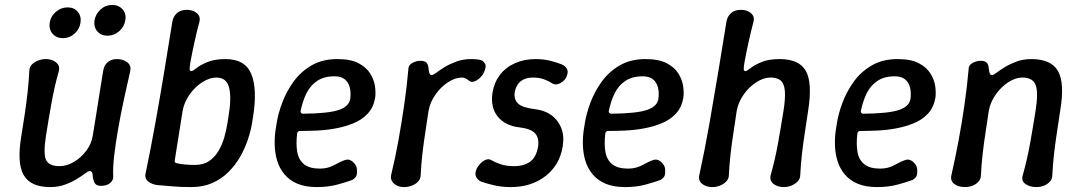

<svg xmlns="http://www.w3.org/2000/svg" viewBox="-20 -750 4394 780"><path d="M440 -34Q441 -18 427.5 -6.5Q414 5 390 5Q372 5 365.5 -5.5Q359 -16 357 -32Q357 -43 354 -49Q351 -55 344 -55Q338 -55 325 -45Q312 -35 291.5 -22.5Q271 -10 244 0Q217 10 184 10Q104 10 76 -39Q48 -88 67 -200Q74 -242 80.5 -286Q87 -330 92 -374.5Q97 -419 99 -461Q99 -477 109 -487.5Q119 -498 134.5 -504Q150 -510 165 -510Q182 -510 195.5 -504Q209 -498 216 -487.5Q223 -477 219 -461Q210 -430 202.5 -397Q195 -364 189 -330.5Q183 -297 177.5 -264.5Q172 -232 167 -200Q155 -124 167.5 -99.5Q180 -75 222 -75Q251 -75 280 -92Q309 -109 330.5 -137.5Q352 -166 357 -200Q364 -242 371 -286Q378 -330 385 -374.5Q392 -419 399 -461Q402 -484 417 -497Q432 -510 455 -510Q480 -510 497 -497Q514 -484 509 -461Q497 -409 484 -349Q471 -289 460.5 -229.5Q450 -170 444 -119Q438 -68 440 -34ZM236 -595Q209 -595 193.5 -613Q178 -631 182 -658Q186 -684 207 -702Q228 -720 255 -720Q281 -720 296 -702Q311 -684 307 -658Q303 -631 282.5 -613Q262 -595 236 -595ZM417 -605Q390 -605 375 -623Q360 -641 364 -668Q369 -694 389 -712Q409 -730 436 -730Q462 -730 478 -712Q494 -694 489 -668Q485 -641 464 -623Q443 -605 417 -605Z M757 10Q711 10 680.5 7Q650 4 621 2Q599 0 582.5 -12.5Q566 -25 572 -48Q593 -149 611.5 -252Q630 -355 647 -458Q664 -561 680 -661Q684 -684 699 -697Q714 -710 739 -710Q755 -710 768 -704Q781 -698 787.5 -687.5Q794 -677 790 -661Q780 -624 770.5 -581Q761 -538 754 -500Q750 -477 750.5 -469Q751 -461 758 -461Q763 -461 778.5 -473.5Q794 -486 823 -498Q852 -510 896 -510Q976 -510 1001 -449Q1026 -388 1008 -275L1004 -250Q999 -219 987 -183Q975 -147 955.5 -113Q936 -79 908 -51Q880 -23 842.5 -6.5Q805 10 757 10ZM772 -80Q807 -80 830 -96Q853 -112 868 -137.5Q883 -163 891.5 -193Q900 -223 904 -250L908 -275Q921 -351 911 -393Q901 -435 859 -435Q831 -435 801 -415.5Q771 -396 749.5 -365Q728 -334 722 -300L690 -99Q689 -95 690.5 -92Q692 -89 694 -88Q708 -84 728.5 -82Q749 -80 772 -80Z M1268 10Q1220 10 1187.5 -4Q1155 -18 1135 -42.5Q1115 -67 1106 -97Q1097 -127 1096 -160.5Q1095 -194 1100 -225L1104 -250Q1110 -289 1127 -334Q1144 -379 1173 -419Q1202 -459 1246 -484.5Q1290 -510 1350 -510Q1405 -510 1437 -493Q1469 -476 1484.5 -450.5Q1500 -425 1503.5 -398.5Q1507 -372 1504 -352Q1497 -313 1473.5 -288Q1450 -263 1415.5 -249Q1381 -235 1342 -228Q1303 -221 1265.5 -219.5Q1228 -218 1199 -218Q1194 -218 1191 -215.5Q1188 -213 1187 -208Q1182 -165 1187.5 -133Q1193 -101 1215 -83Q1237 -65 1280 -65Q1312 -65 1339 -80Q1366 -95 1382 -100Q1394 -104 1404.5 -98.5Q1415 -93 1422.5 -82.5Q1430 -72 1430 -61Q1432 -38 1424 -29.5Q1416 -21 1411 -19Q1393 -12 1354 -1Q1315 10 1268 10ZM1211 -288Q1315 -289 1357 -303.5Q1399 -318 1403 -350Q1406 -374 1401 -394.5Q1396 -415 1381 -427.5Q1366 -440 1339 -440Q1296 -440 1268 -421Q1240 -402 1224.5 -370Q1209 -338 1201 -298Q1201 -294 1203.5 -291Q1206 -288 1211 -288Z M1621 10Q1606 10 1593 4Q1580 -2 1573 -13Q1566 -24 1569 -39Q1586 -109 1599 -181.5Q1612 -254 1622.5 -327Q1633 -400 1639 -469Q1639 -486 1655.5 -494.5Q1672 -503 1688 -503Q1706 -503 1713 -495Q1720 -487 1721 -471Q1722 -461 1724.5 -453Q1727 -445 1734 -445Q1740 -445 1753 -455Q1766 -465 1786.5 -477.5Q1807 -490 1834 -500Q1861 -510 1894 -510Q1902 -510 1910 -509.5Q1918 -509 1925 -508Q1942 -506 1950 -492Q1958 -478 1944 -452Q1939 -442 1928.5 -432.5Q1918 -423 1906.5 -419Q1895 -415 1887 -421Q1881 -426 1873 -430.5Q1865 -435 1857 -435Q1829 -435 1799.5 -415.5Q1770 -396 1748.5 -365Q1727 -334 1721 -300Q1715 -258 1708 -213.5Q1701 -169 1696 -125Q1691 -81 1689 -39Q1689 -24 1679 -13Q1669 -2 1653.5 4Q1638 10 1621 10Z M2055 10Q2017 10 1986 2.5Q1955 -5 1935 -12Q1922 -18 1915 -30Q1908 -42 1915 -61Q1920 -73 1930 -84Q1940 -95 1952.5 -100.5Q1965 -106 1975 -100Q1990 -91 2013 -83Q2036 -75 2068 -75Q2109 -75 2134 -93.5Q2159 -112 2166 -155Q2171 -188 2154.5 -207.5Q2138 -227 2088 -233Q2060 -236 2038 -247.5Q2016 -259 2001.5 -277Q1987 -295 1981.5 -320Q1976 -345 1981 -375Q1988 -416 2011.5 -446.5Q2035 -477 2072.5 -493.5Q2110 -510 2157 -510Q2188 -510 2216 -503Q2244 -496 2263 -488Q2276 -482 2283 -470.5Q2290 -459 2282 -440Q2278 -429 2267.5 -420Q2257 -411 2245 -408Q2233 -405 2224 -411Q2211 -420 2191 -427.5Q2171 -435 2145 -435Q2114 -435 2095 -419.5Q2076 -404 2071 -375Q2067 -347 2084 -330Q2101 -313 2150 -307Q2190 -303 2218 -283.5Q2246 -264 2259.5 -231.5Q2273 -199 2266 -155Q2254 -80 2196.5 -35Q2139 10 2055 10Z M2520 10Q2472 10 2439.5 -4Q2407 -18 2387 -42.5Q2367 -67 2358 -97Q2349 -127 2348 -160.5Q2347 -194 2352 -225L2356 -250Q2362 -289 2379 -334Q2396 -379 2425 -419Q2454 -459 2498 -484.5Q2542 -510 2602 -510Q2657 -510 2689 -493Q2721 -476 2736.5 -450.5Q2752 -425 2755.5 -398.5Q2759 -372 2756 -352Q2749 -313 2725.5 -288Q2702 -263 2667.5 -249Q2633 -235 2594 -228Q2555 -221 2517.5 -219.5Q2480 -218 2451 -218Q2446 -218 2443 -215.5Q2440 -213 2439 -208Q2434 -165 2439.5 -133Q2445 -101 2467 -83Q2489 -65 2532 -65Q2564 -65 2591 -80Q2618 -95 2634 -100Q2646 -104 2656.5 -98.5Q2667 -93 2674.5 -82.5Q2682 -72 2682 -61Q2684 -38 2676 -29.5Q2668 -21 2663 -19Q2645 -12 2606 -1Q2567 10 2520 10ZM2463 -288Q2567 -289 2609 -303.5Q2651 -318 2655 -350Q2658 -374 2653 -394.5Q2648 -415 2633 -427.5Q2618 -440 2591 -440Q2548 -440 2520 -421Q2492 -402 2476.5 -370Q2461 -338 2453 -298Q2453 -294 2455.5 -291Q2458 -288 2463 -288Z M2874 10Q2849 10 2832.5 -3Q2816 -16 2821 -39Q2843 -140 2861.5 -245Q2880 -350 2897.5 -455.5Q2915 -561 2931 -661Q2935 -684 2950 -697Q2965 -710 2990 -710Q3006 -710 3019 -704Q3032 -698 3038.5 -687.5Q3045 -677 3041 -661Q3031 -624 3021.5 -581Q3012 -538 3005 -500Q3001 -477 3001.5 -469Q3002 -461 3009 -461Q3014 -461 3029.5 -473.5Q3045 -486 3074 -498Q3103 -510 3147 -510Q3227 -510 3254 -461.5Q3281 -413 3263 -300Q3257 -258 3250 -213.5Q3243 -169 3238 -125Q3233 -81 3231 -39Q3231 -24 3220.5 -13Q3210 -2 3195 4Q3180 10 3164 10Q3148 10 3134 4Q3120 -2 3113.5 -13Q3107 -24 3111 -39Q3120 -71 3127.5 -103.5Q3135 -136 3141 -169.5Q3147 -203 3152.5 -236Q3158 -269 3163 -300Q3171 -351 3168.5 -380.5Q3166 -410 3152 -422.5Q3138 -435 3110 -435Q3082 -435 3052 -415.5Q3022 -396 3000.5 -365Q2979 -334 2973 -300Q2967 -258 2960 -213.5Q2953 -169 2948 -125Q2943 -81 2941 -39Q2941 -24 2930.5 -13Q2920 -2 2905 4Q2890 10 2874 10Z M3544 10Q3496 10 3463.5 -4Q3431 -18 3411 -42.5Q3391 -67 3382 -97Q3373 -127 3372 -160.5Q3371 -194 3376 -225L3380 -250Q3386 -289 3403 -334Q3420 -379 3449 -419Q3478 -459 3522 -484.5Q3566 -510 3626 -510Q3681 -510 3713 -493Q3745 -476 3760.5 -450.5Q3776 -425 3779.5 -398.5Q3783 -372 3780 -352Q3773 -313 3749.5 -288Q3726 -263 3691.5 -249Q3657 -235 3618 -228Q3579 -221 3541.5 -219.5Q3504 -218 3475 -218Q3470 -218 3467 -215.5Q3464 -213 3463 -208Q3458 -165 3463.5 -133Q3469 -101 3491 -83Q3513 -65 3556 -65Q3588 -65 3615 -80Q3642 -95 3658 -100Q3670 -104 3680.5 -98.5Q3691 -93 3698.5 -82.5Q3706 -72 3706 -61Q3708 -38 3700 -29.5Q3692 -21 3687 -19Q3669 -12 3630 -1Q3591 10 3544 10ZM3487 -288Q3591 -289 3633 -303.5Q3675 -318 3679 -350Q3682 -374 3677 -394.5Q3672 -415 3657 -427.5Q3642 -440 3615 -440Q3572 -440 3544 -421Q3516 -402 3500.5 -370Q3485 -338 3477 -298Q3477 -294 3479.5 -291Q3482 -288 3487 -288Z M3915 -469Q3915 -486 3931.5 -494.5Q3948 -503 3964 -503Q3982 -503 3989 -495Q3996 -487 3997 -471Q3998 -461 4000.5 -453Q4003 -445 4010 -445Q4016 -445 4029 -455Q4042 -465 4062.5 -477.5Q4083 -490 4110 -500Q4137 -510 4170 -510Q4250 -510 4278 -461.5Q4306 -413 4287 -300Q4281 -258 4274 -213.5Q4267 -169 4262 -124.5Q4257 -80 4255 -38Q4255 -23 4245 -12Q4235 -1 4220.5 4.5Q4206 10 4190 10Q4164 10 4146 -2.5Q4128 -15 4135 -38Q4144 -70 4151.5 -103Q4159 -136 4165 -169Q4171 -202 4176.5 -235.5Q4182 -269 4187 -300Q4199 -376 4187 -405.5Q4175 -435 4133 -435Q4105 -435 4075.5 -415.5Q4046 -396 4024.5 -365Q4003 -334 3997 -300Q3991 -258 3984 -213.5Q3977 -169 3972 -124.5Q3967 -80 3965 -38Q3965 -23 3955 -12Q3945 -1 3930.5 4.5Q3916 10 3900 10Q3874 10 3857 -2.5Q3840 -15 3845 -38Q3861 -108 3874.5 -180.5Q3888 -253 3898.5 -326.5Q3909 -400 3915 -469Z"/></svg>

Font: Winky Sans
Style: Italic
Weight: 400
Italic angle: -8.97852°
Designer: Simon Atzbach
Foundry: typofactur
Version: Version 1.205